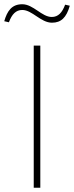

<svg xmlns="http://www.w3.org/2000/svg" viewBox="-99 -885 349 905"><path d="M60 -670V0H91V-670ZM-79 -785 -57 -780C-43 -818 -24 -838 6 -838C53 -838 93 -778 146 -778C189 -778 214 -802 230 -858L208 -863C194 -825 175 -805 145 -805C98 -805 58 -865 6 -865C-44 -865 -65 -833 -79 -785Z"/></svg>

Font: LT Wave Thin
Style: Regular
Weight: 100
Designer: Daniel Lyons
Version: Version 2.5 (Glyphs App)